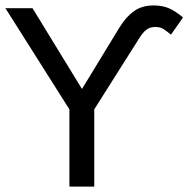

<svg xmlns="http://www.w3.org/2000/svg" viewBox="-20 -689 696 709"><path d="M547.4 -668.9Q579.1 -668.9 603.3 -658.7Q627.4 -648.4 655.8 -624.5L611.3 -561Q598.1 -572.3 585.2 -580.8Q572.3 -589.4 553.7 -589.4Q532.7 -589.4 519.8 -578.6Q506.8 -567.9 496.1 -550.8L328.1 -285.2V0H236.3V-285.2L0 -658.7H100.1L282.7 -360.4L421.4 -587.9Q445.3 -627 474.9 -647.9Q504.4 -668.9 547.4 -668.9Z"/></svg>

Font: Cousine
Style: Regular
Weight: 400
Monospace: yes
Designer: Steve Matteson
Foundry: Monotype Imaging Inc.
Version: Version 1.21